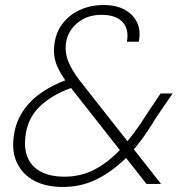

<svg xmlns="http://www.w3.org/2000/svg" viewBox="-20 -732 733 764"><path d="M563 0 257 -389Q221 -435 206 -472.5Q191 -510 196 -552Q201 -600 227.5 -636Q254 -672 297 -692Q340 -712 392 -712Q443 -712 477 -693Q511 -674 526 -641.5Q541 -609 532 -566H485Q494 -616 467.5 -644.5Q441 -673 384 -673Q326 -673 287 -640Q248 -607 242 -557Q238 -522 251.5 -488Q265 -454 296 -413L621 0ZM230 12Q163 12 117 -12.5Q71 -37 49 -81Q27 -125 34 -183Q40 -240 68 -284.5Q96 -329 143 -362Q190 -395 252 -417L270 -423L289 -391L263 -382Q183 -353 135.5 -305.5Q88 -258 81 -187Q75 -138 91.5 -102Q108 -66 145 -47.5Q182 -29 237 -29Q299 -29 351.5 -55Q404 -81 454 -132Q482 -162 510 -199Q538 -236 566 -281L619 -360H667L601 -264Q572 -215 541.5 -174Q511 -133 478 -100Q422 -46 361.5 -17Q301 12 230 12Z"/></svg>

Font: DM Sans 28pt ExtraLight
Style: Italic
Weight: 250
Italic angle: -10°
Version: Version 4.004;gftools[0.9.30]